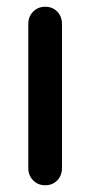

<svg xmlns="http://www.w3.org/2000/svg" viewBox="-20 -550 269 570"><path d="M164 -51Q164 -29 150 -14.5Q136 0 114 0Q93 0 78.5 -14.5Q64 -29 64 -51V-479Q64 -501 78.5 -515.5Q93 -530 114 -530Q136 -530 150 -515.5Q164 -501 164 -479Z"/></svg>

Font: Quicksand SemiBold
Style: Regular
Weight: 600
Designer: Andrew Paglinawan
Foundry: Andrew Paglinawan
Version: Version 3.006